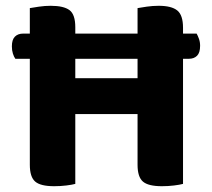

<svg xmlns="http://www.w3.org/2000/svg" viewBox="-20 -636 732 663"><path d="M240 -1Q229 2 209 4.5Q189 7 167 7Q120 7 101.5 -9Q83 -25 83 -67V-433H33Q28 -440 24.5 -451Q21 -462 21 -476Q21 -499 31.5 -509.5Q42 -520 60 -520H83V-608Q94 -610 114.5 -613Q135 -616 155 -616Q200 -616 220 -601Q240 -586 240 -542V-520H455V-608Q466 -610 486.5 -613Q507 -616 528 -616Q572 -616 592 -600Q612 -584 612 -540V-520H659Q663 -513 667 -502Q671 -491 671 -478Q671 -454 660.5 -443.5Q650 -433 632 -433H612V-1Q601 2 581 4.5Q561 7 539 7Q492 7 473.5 -9Q455 -25 455 -67V-242H240ZM455 -366V-433H240V-366Z"/></svg>

Font: Baloo Bhaina 2
Style: Bold
Weight: 700
Designer: Yesha Goshar, Manish Minz, Shuchita Grover and Ek Type
Foundry: Ek Type
Version: Version 1.640;hotconv 1.0.111;makeotfexe 2.5.65597; ttfautoh